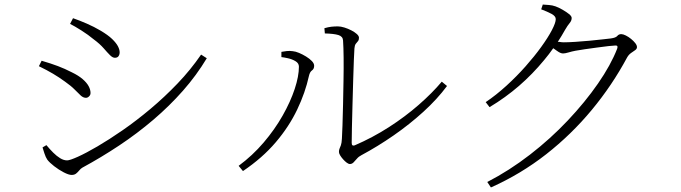

<svg xmlns="http://www.w3.org/2000/svg" viewBox="-20 -784 2995 844"><path d="M295 -15Q282 -15 260 -26.5Q238 -38 218 -53.5Q198 -69 188 -82Q181 -92 175 -110.5Q169 -129 167 -136L184 -146Q199 -128 214 -113Q229 -98 244.5 -88.5Q260 -79 275 -79Q287 -79 322.5 -95Q358 -111 408.5 -140.5Q459 -170 519 -211.5Q579 -253 641 -305Q703 -357 760.5 -417Q818 -477 864 -544L889 -528Q844 -453 784.5 -385.5Q725 -318 654 -257.5Q583 -197 504 -144.5Q425 -92 342 -47Q335 -43 328.5 -35Q322 -27 314.5 -21Q307 -15 295 -15ZM358 -354Q346 -354 335 -364Q324 -374 308.5 -390Q293 -406 266 -425Q240 -444 213 -460Q186 -476 151 -493L163 -517Q204 -505 234.5 -493.5Q265 -482 296 -466Q325 -452 343 -436.5Q361 -421 369.5 -405.5Q378 -390 378 -375Q378 -369 375 -364.5Q372 -360 367.5 -357Q363 -354 358 -354ZM485 -530Q475 -530 463.5 -541.5Q452 -553 435.5 -572Q419 -591 392 -611Q368 -631 338 -650Q308 -669 288 -679L301 -704Q330 -694 362 -680Q394 -666 421 -650Q455 -630 473 -612.5Q491 -595 498.5 -580.5Q506 -566 506 -554Q506 -544 501 -537Q496 -530 485 -530Z M1518 -63Q1512 -63 1504 -69Q1496 -75 1488 -84Q1480 -93 1475 -101.5Q1470 -110 1470 -116Q1470 -125 1472.5 -130.5Q1475 -136 1478.5 -145.5Q1482 -155 1483 -175Q1484 -193 1485.5 -233Q1487 -273 1488 -324.5Q1489 -376 1490 -430Q1491 -484 1490.5 -530.5Q1490 -577 1488 -606Q1487 -624 1467.5 -630Q1448 -636 1408 -637L1406 -660Q1423 -665 1436.5 -666.5Q1450 -668 1465 -668Q1478 -668 1494 -663Q1510 -658 1524.5 -650.5Q1539 -643 1548.5 -634.5Q1558 -626 1558 -618Q1558 -608 1553.5 -603Q1549 -598 1544 -591.5Q1539 -585 1538 -571Q1537 -559 1535.5 -520.5Q1534 -482 1532.5 -430Q1531 -378 1529.5 -323.5Q1528 -269 1527 -224Q1526 -179 1526 -156Q1526 -147 1530 -145Q1533 -143 1539 -145Q1618 -179 1689.5 -225Q1761 -271 1820.5 -323Q1880 -375 1922 -425L1945 -406Q1902 -348 1841 -292.5Q1780 -237 1710 -188.5Q1640 -140 1569 -102Q1557 -96 1549 -86.5Q1541 -77 1534 -70Q1527 -63 1518 -63ZM1029 -55Q1090 -100 1139 -157.5Q1188 -215 1222.5 -276Q1257 -337 1275.5 -393Q1294 -449 1294 -491Q1294 -506 1279 -515Q1264 -524 1245.5 -528Q1227 -532 1217 -533V-556Q1226 -558 1240 -559.5Q1254 -561 1267 -559Q1279 -558 1294.5 -551.5Q1310 -545 1325.5 -535.5Q1341 -526 1351 -515.5Q1361 -505 1361 -495Q1361 -481 1351.5 -474.5Q1342 -468 1338 -450Q1322 -377 1286.5 -302.5Q1251 -228 1192.5 -159Q1134 -90 1048 -32Z M2122 16Q2219 -34 2309.5 -104Q2400 -174 2476 -254.5Q2552 -335 2608.5 -416.5Q2665 -498 2693 -570Q2696 -578 2693 -582Q2691 -584 2686 -584Q2678 -584 2655.5 -581.5Q2633 -579 2604.5 -575Q2576 -571 2550.5 -567.5Q2525 -564 2510 -561Q2494 -558 2479 -553.5Q2464 -549 2455 -549Q2444 -549 2429 -560Q2421 -565 2412 -572Q2393 -545 2372 -520Q2321 -458 2261.5 -406.5Q2202 -355 2132 -313L2115 -335Q2161 -366 2206 -407Q2251 -448 2290 -492Q2329 -536 2359 -577.5Q2389 -619 2406 -651.5Q2423 -684 2423 -700Q2423 -713 2404.5 -723Q2386 -733 2359 -743L2366 -764Q2379 -763 2393.5 -762Q2408 -761 2422 -756Q2436 -751 2452.5 -741.5Q2469 -732 2481 -722.5Q2493 -713 2493 -705Q2493 -693 2484 -682.5Q2475 -672 2464 -653Q2449 -626 2432 -600Q2435 -600 2438 -600Q2449 -598 2458 -598Q2478 -598 2509 -600Q2540 -602 2572 -605Q2604 -608 2629.5 -611Q2655 -614 2665 -615Q2687 -618 2693.5 -626Q2700 -634 2711 -634Q2719 -634 2731 -628Q2743 -622 2754 -613Q2765 -604 2772.5 -594.5Q2780 -585 2780 -577Q2780 -569 2772 -563.5Q2764 -558 2754 -551Q2744 -544 2737 -532Q2671 -409 2581.5 -301Q2492 -193 2381 -106Q2270 -19 2138 40Z"/></svg>

Font: Noto Serif HK ExtraLight ExtraLight
Style: Regular
Weight: 250
Version: Version 2.003-H1;hotconv 1.1.1;makeotfexe 2.6.0